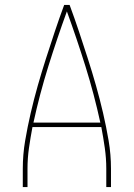

<svg xmlns="http://www.w3.org/2000/svg" viewBox="-20 -755 540 775"><path d="M72 0V-74Q72 -131 81.5 -187Q91 -243 104 -299Q117 -355 132.5 -409.5Q148 -464 165.5 -518.5Q183 -573 201 -627Q219 -681 239 -735H261Q281 -681 299 -627Q317 -573 334.5 -518.5Q352 -464 367.5 -409.5Q383 -355 396 -299Q409 -243 418.5 -187Q428 -131 428 -74V0H409V-74Q409 -116 403 -158Q397 -200 389 -242H111Q103 -200 97 -158Q91 -116 91 -74V0ZM115 -260H385Q360 -375 325 -487Q290 -599 250 -709Q210 -599 175 -487Q140 -375 115 -260Z"/></svg>

Font: Iosevka Term Curly Thin
Style: Regular
Weight: 100
Designer: Belleve Invis
Foundry: Belleve Invis
Version: Version 32.3.0